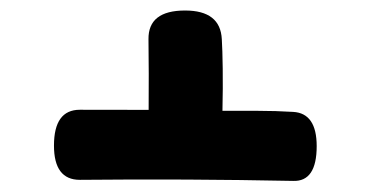

<svg xmlns="http://www.w3.org/2000/svg" viewBox="-20 -594 690 360"><path d="M129.7 -256.8Q81.2 -256.8 81.2 -321Q81.2 -388.2 129.7 -388.2Q161.7 -388.2 194.2 -388.1Q226.7 -388 258.7 -388Q258.9 -422.6 258.9 -455.6Q258.9 -488.6 258.4 -520.4Q257.7 -574.3 327 -574.3Q393.3 -574.3 395.9 -520.4Q397.1 -501.8 397.6 -465.6Q398.1 -429.4 397.1 -386.2Q430.9 -386.2 463.8 -386.2Q496.7 -386.2 529.7 -384.2Q573.8 -381.7 573.8 -320Q573.8 -253.2 529.7 -254.8Q430.1 -256.8 330.1 -257.3Q230 -257.8 129.7 -256.8Z"/></svg>

Font: Playpen Sans Hebrew
Style: Regular
Weight: 400
Designer: Tom Grace, Laura Meseguer, Veronika Burian, José Scaglione
Foundry: TypeTogether
Version: Version 2.000